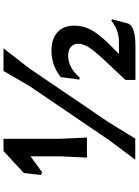

<svg xmlns="http://www.w3.org/2000/svg" viewBox="131 -921 791 1093"><g transform="rotate(-90 526.5 -374.5)"><path d="M88 -634 213 -750H283V-425L290 -275H176L183 -425V-596L92 -530L77 -537ZM276 -150 585 -605 669 -750H798L685 -605L376 -150L284 0H164ZM963 -132 940 -44Q928 1 809 1H618V-56L739 -185Q788 -238 806 -268.5Q824 -299 824 -325Q824 -351 806 -366.5Q788 -382 758 -382Q722 -382 691.5 -366Q661 -350 631 -316L620 -318L634 -424Q700 -477 784 -477Q852 -477 889.5 -443Q927 -409 927 -347Q927 -296 903.5 -252Q880 -208 822 -149L766 -93H839Q869 -93 900 -104.5Q931 -116 954 -136Z"/></g></svg>

Font: Farro
Style: Regular
Weight: 400
Designer: Aceler Chua
Foundry: Grayscale Limited
Version: Version 1.101